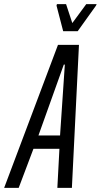

<svg xmlns="http://www.w3.org/2000/svg" viewBox="-61 -904 485 924"><path d="M-41 0 218 -688H319L285 0H215L225 -188H100L29 0ZM124 -252H228L251 -593H246ZM243 -754 211 -877 213 -884H257L287 -793L354 -884H404L401 -877L313 -754Z"/></svg>

Font: Saira UltraCondensed Medium
Style: Italic
Weight: 500
Width: 1
Italic angle: -12°
Designer: Hector Gatti with collaboration of the Omnibus-Type team
Foundry: Omnibus-Type
Version: Version 1.101